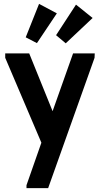

<svg xmlns="http://www.w3.org/2000/svg" viewBox="-20 -733 517 993"><path d="M117 225 194 5 7 -434V-457H131L252 -158L358 -457H470L469 -434L229 240H117ZM459 -640 320 -509 270 -551 373 -709ZM274 -664 171 -510 113 -540 182 -713Z"/></svg>

Font: Tilda Sans Bold
Style: Regular
Weight: 700
Designer: ParaType Ltd
Foundry: ParaType Ltd
Version: Version 1.009